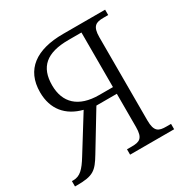

<svg xmlns="http://www.w3.org/2000/svg" viewBox="-163 -854 967 993"><g transform="rotate(-30 320.5 -357.0)"><path d="M4 0H16C113 0 134 -18 178 -91L309 -307H431V-109C431 -41 408 -32 361 -32H333V0H596V-32H568C523 -32 499 -41 499 -109V-605C499 -672 523 -682 568 -682H596V-714H345C185 -714 91 -648 91 -512C91 -410 147 -345 241 -321L113 -115C78 -58 53 -32 13 -32H4ZM349 -347C226 -347 163 -408 163 -512C163 -621 222 -673 354 -673H431V-347Z"/></g></svg>

Font: Noto Serif Light
Style: Regular
Weight: 300
Designer: Monotype Design Team
Foundry: Monotype Imaging Inc.
Version: Version 2.013